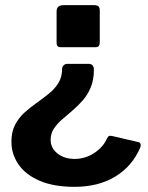

<svg xmlns="http://www.w3.org/2000/svg" viewBox="-20 -550 573 745"><path d="M199.6 -506.2Q199.6 -530 226.9 -530H345.7Q357.8 -530 362.5 -525Q367.1 -520 367.1 -509.3V-385.2Q367.1 -366.9 351.6 -366.9H214.5Q199.6 -366.9 199.6 -383.5ZM516.2 1.2Q524.1 3 525.5 9.7Q526.9 16.5 524.1 22.8Q492.4 95.9 426.8 135.4Q361.2 175 268.8 175Q188.4 175 133.8 151.4Q79.1 127.9 51.7 87.9Q24.3 48 24.3 0.1Q24.3 -38.3 38.6 -65.8Q52.9 -93.3 75.2 -113.4Q97.6 -133.5 122.7 -151.1Q147.7 -168.8 170.1 -187Q192.5 -205.1 206.8 -228.2Q221 -251.3 221 -282.9Q221 -290.9 227 -296.6Q232.9 -302.3 240.9 -302.3H323.5Q344.3 -302.3 344.3 -279.1Q344.3 -240.2 332.1 -211Q320 -181.9 300.8 -160.1Q281.5 -138.3 260.4 -120.4Q239.2 -102.5 220 -85.7Q200.8 -68.9 188.6 -50.2Q176.5 -31.5 176.5 -7.7Q176.5 24.9 203.3 45.8Q230.1 66.7 270.2 66.7Q296.4 66.7 321.1 56.7Q345.7 46.6 365.5 28.3Q385.2 10.1 395.5 -13.3Q399.6 -21 403.5 -22.5Q407.3 -24 416.3 -22Z"/></svg>

Font: Libre Franklin Thin
Style: Regular
Weight: 100
Designer: Pablo Impallari, Rodrigo Fuenzalida, Nhung Nguyen
Foundry: Impallari Type
Version: Version 3.000